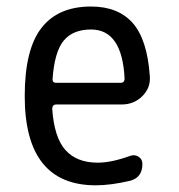

<svg xmlns="http://www.w3.org/2000/svg" viewBox="-20 -550 540 580"><path d="M254.9 -460.9Q200.2 -460.9 172.4 -427.2Q144.5 -393.6 138.7 -310.5Q138.7 -299.8 149.4 -299.8H344.7Q355.5 -299.8 356.4 -311.5Q349.6 -460.9 254.9 -460.9ZM269.5 9.8Q54.7 9.8 54.7 -259.8Q54.7 -400.4 105 -465.3Q155.3 -530.3 254.9 -530.3Q336.9 -530.3 380.9 -480.5Q424.8 -430.7 432.6 -320.3Q435.5 -285.2 410.2 -259.8Q384.8 -234.4 347.7 -234.4H149.4Q138.7 -234.4 137.7 -221.7Q143.6 -134.8 177.7 -96.7Q211.9 -58.6 275.4 -58.6Q316.4 -58.6 373 -79.1Q386.7 -84 398.4 -76.7Q410.2 -69.3 410.2 -54.7Q410.2 -13.7 373 -3.9Q314.5 9.8 269.5 9.8Z"/></svg>

Font: Rounded-X Mgen+ 2m regular
Style: Regular
Weight: 400
Designer: [Source Han Sans]
Ryoko NISHIZUKA  (kana & ideographs); Paul D. Hunt (Latin, Greek & Cyrillic); Wenlong ZHANG  (bopomofo
Version: Version 1.059.20150602